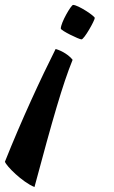

<svg xmlns="http://www.w3.org/2000/svg" viewBox="-114 -456 462 780"><path d="M-94 201C-88 219 -24 283 26 304C100 28 140 -112 181 -213C167 -231 140 -249 112 -257C53 -140 -28 35 -94 201ZM271 -383C271 -391 203 -436 183 -436C175 -436 133 -364 133 -340C133 -332 207 -296 217 -296C228 -296 271 -373 271 -383Z"/></svg>

Font: Yesteryear
Style: Regular
Weight: 400
Designer: Astigmatic (AOETI)
Foundry: Astigmatic (AOETI)
Version: Version 1.000